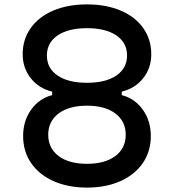

<svg xmlns="http://www.w3.org/2000/svg" viewBox="-20 -836 790 872"><path d="M557 -584Q557 -642 508.5 -675Q460 -708 375 -708Q290 -708 241.5 -675Q193 -642 193 -584Q193 -526 241.5 -493Q290 -460 375 -460Q460 -460 508.5 -493Q557 -526 557 -584ZM375 -816Q462 -816 528 -788Q594 -760 630.5 -708.5Q667 -657 667 -590Q667 -527 630 -480.5Q593 -434 533 -420V-404Q592 -389 628.5 -338Q665 -287 665 -218Q665 -149 629 -96Q593 -43 527 -13.5Q461 16 375 16Q289 16 223 -13.5Q157 -43 121 -96Q85 -149 85 -218Q85 -287 121.5 -338Q158 -389 217 -404V-420Q157 -434 120 -480.5Q83 -527 83 -590Q83 -657 119.5 -708.5Q156 -760 222 -788Q288 -816 375 -816ZM375 -92Q457 -92 504 -127.5Q551 -163 551 -224Q551 -285 504 -320.5Q457 -356 375 -356Q293 -356 246 -320.5Q199 -285 199 -224Q199 -163 246 -127.5Q293 -92 375 -92Z"/></svg>

Font: Martian Mono Custom sWd Rg
Style: Regular
Weight: 400
Width: 6
Monospace: yes
Designer: Alex Havermale
Foundry: Evil Martians
Version: Version 1.000